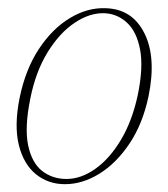

<svg xmlns="http://www.w3.org/2000/svg" viewBox="-20 -452 420 479"><path d="M244 -431.5Q310 -429.5 340.2 -369.2Q370.5 -309 350.5 -211.5Q336 -143 303.2 -94Q270.5 -45 228.2 -18.8Q186 7.5 142 7.5Q100.5 7.5 69.8 -17.2Q39 -42 27 -90.2Q15 -138.5 29 -208Q43.5 -279 77 -329.8Q110.5 -380.5 154.5 -407Q198.5 -433.5 244 -431.5ZM146 -5.5Q182 -5.5 217.8 -30.8Q253.5 -56 281.5 -102.8Q309.5 -149.5 323.5 -214Q338 -283.5 329.5 -328.2Q321 -373 297 -395.2Q273 -417.5 241 -419Q204.5 -420.5 166.8 -395.5Q129 -370.5 99 -322Q69 -273.5 55.5 -205.5Q41 -133.5 50.2 -89.5Q59.5 -45.5 85.2 -25.5Q111 -5.5 146 -5.5Z"/></svg>

Font: Fraunces 144pt Soft Thin
Style: Italic
Weight: 100
Italic angle: -16°
Version: Version 1.000;[0bf87f6ff]